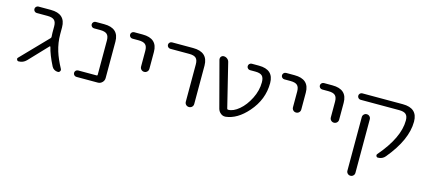

<svg xmlns="http://www.w3.org/2000/svg" viewBox="-57 -1031 3803 1717"><g transform="rotate(15 1844.0 -172.5)"><path d="M384.8 -354.5Q384.8 -275.4 408.2 -199.2Q427.7 -135.7 470.7 -55.7Q473.6 -50.8 473.6 -44.9Q473.6 -39.1 469.7 -33.2Q463.9 -22.5 451.2 -22.5Q432.6 -22.5 417.5 -31.7Q402.3 -41 394.5 -56.6Q345.7 -152.3 329.1 -222.7Q328.1 -224.6 325.7 -225.1Q323.2 -225.6 322.3 -224.6L159.2 -52.7Q129.9 -22.5 87.9 -22.5Q76.2 -22.5 71.3 -34.2Q69.3 -38.1 69.3 -42Q69.3 -47.9 74.2 -52.7L311.5 -297.9Q316.4 -302.7 316.4 -310.5Q314.5 -335 314.5 -347.7V-407.2Q314.5 -448.2 295.4 -465.3Q276.4 -482.4 232.4 -482.4H132.8Q121.1 -482.4 112.3 -491.2Q103.5 -500 103.5 -512.2Q103.5 -524.4 112.3 -533.2Q121.1 -542 132.8 -542H247.1Q384.8 -542 384.8 -417Z M802.7 -407.2Q802.7 -448.2 783.7 -465.3Q764.6 -482.4 720.7 -482.4H663.1Q651.4 -482.4 642.6 -491.2Q633.8 -500 633.8 -512.2Q633.8 -524.4 642.6 -533.2Q651.4 -542 663.1 -542H741.2Q878.9 -542 878.9 -417V-80.1Q878.9 -56.6 861.8 -39.6Q844.7 -22.5 821.3 -22.5H624Q611.3 -22.5 602.5 -31.2Q593.8 -40 593.8 -52.2Q593.8 -64.5 602.5 -73.2Q611.3 -82 624 -82H795.9Q802.7 -82 802.7 -89.8Z M1019.5 -482.4Q1006.8 -482.4 998 -491.2Q989.3 -500 989.3 -512.2Q989.3 -524.4 998 -533.2Q1006.8 -542 1019.5 -542H1097.7Q1235.4 -542 1235.4 -417V-261.7Q1235.4 -245.1 1224.1 -233.9Q1212.9 -222.7 1196.8 -222.7Q1180.7 -222.7 1169.4 -233.9Q1158.2 -245.1 1158.2 -261.7V-407.2Q1158.2 -448.2 1139.2 -465.3Q1120.1 -482.4 1076.2 -482.4Z M1370.1 -482.4Q1357.4 -482.4 1348.6 -491.2Q1339.8 -500 1339.8 -512.2Q1339.8 -524.4 1348.6 -533.2Q1357.4 -542 1370.1 -542H1564.5Q1703.1 -542 1704.1 -417V-61.5Q1704.1 -44.9 1692.9 -33.7Q1681.6 -22.5 1665 -22.5Q1648.4 -22.5 1637.2 -33.7Q1626 -44.9 1626 -61.5V-407.2Q1626 -448.2 1607.4 -465.3Q1588.9 -482.4 1544.9 -482.4Z M2011.7 -89.8Q2057.6 -89.8 2110.4 -134.3Q2163.1 -178.7 2200.7 -253.4Q2238.3 -328.1 2238.3 -404.3Q2238.3 -447.3 2219.7 -464.8Q2201.2 -482.4 2156.2 -482.4H2107.4Q2095.7 -482.4 2086.9 -491.2Q2078.1 -500 2078.1 -512.2Q2078.1 -524.4 2086.9 -533.2Q2095.7 -542 2107.4 -542H2173.8Q2311.5 -542 2311.5 -417Q2311.5 -264.6 2205.1 -143.6Q2110.4 -35.2 2003.9 -23.4Q2000 -23.4 1997.1 -23.4Q1975.6 -23.4 1959 -37.1Q1938.5 -52.7 1931.6 -78.1L1819.3 -502Q1818.4 -506.8 1818.4 -510.7Q1818.4 -521.5 1824.2 -529.3Q1834 -542 1849.6 -542Q1867.2 -542 1881.8 -530.8Q1896.5 -519.5 1900.4 -502L2000 -96.7Q2002 -89.8 2009.8 -89.8Z M2425.8 -482.4Q2413.1 -482.4 2404.3 -491.2Q2395.5 -500 2395.5 -512.2Q2395.5 -524.4 2404.3 -533.2Q2413.1 -542 2425.8 -542H2503.9Q2641.6 -542 2641.6 -417V-261.7Q2641.6 -245.1 2630.4 -233.9Q2619.1 -222.7 2603 -222.7Q2586.9 -222.7 2575.7 -233.9Q2564.5 -245.1 2564.5 -261.7V-407.2Q2564.5 -448.2 2545.4 -465.3Q2526.4 -482.4 2482.4 -482.4Z M2776.4 -482.4Q2763.7 -482.4 2754.9 -491.2Q2746.1 -500 2746.1 -512.2Q2746.1 -524.4 2754.9 -533.2Q2763.7 -542 2776.4 -542H2854.5Q2992.2 -542 2992.2 -417V-261.7Q2992.2 -245.1 2981 -233.9Q2969.7 -222.7 2953.6 -222.7Q2937.5 -222.7 2926.3 -233.9Q2915 -245.1 2915 -261.7V-407.2Q2915 -448.2 2896 -465.3Q2877 -482.4 2833 -482.4Z M3181.6 160.2V-335Q3181.6 -350.6 3192.4 -361.3Q3203.1 -372.1 3218.8 -372.1Q3234.4 -372.1 3245.1 -361.3Q3255.9 -350.6 3255.9 -335V160.2Q3255.9 175.8 3245.1 186.5Q3234.4 197.3 3218.8 197.3Q3203.1 197.3 3192.4 186.5Q3181.6 175.8 3181.6 160.2ZM3505.9 -542Q3643.6 -542 3643.6 -417Q3643.6 -249 3481.4 -53.7Q3456.1 -22.5 3414.1 -22.5Q3403.3 -22.5 3398.4 -33.2Q3393.6 -43.9 3401.4 -52.7Q3570.3 -249 3570.3 -408.2Q3570.3 -448.2 3551.3 -465.3Q3532.2 -482.4 3488.3 -482.4H3130.9Q3119.1 -482.4 3110.4 -491.2Q3101.6 -500 3101.6 -512.2Q3101.6 -524.4 3110.4 -533.2Q3119.1 -542 3130.9 -542Z"/></g></svg>

Font: Gen Jyuu Gothic Normal
Style: Regular
Weight: 300
Designer: [Source Han Sans]
Ryoko NISHIZUKA  (kana & ideographs); Paul D. Hunt (Latin, Greek & Cyrillic); Wenlong ZHANG  (bopomofo
Version: Version 1.002.20150607